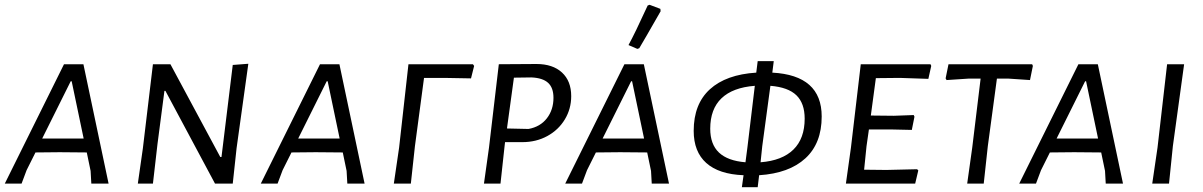

<svg xmlns="http://www.w3.org/2000/svg" viewBox="-23 -766 5018 801"><path d="M430 0H358L355 -53L339 -130L226 -131L125 -130L88 -56L67 0H-3L244 -498H325ZM276 -427H272L153 -188H326Z M964 -148 948 0H874L667 -387H663L634 -165L615 0H552L573 -147L615 -498H688L896 -111H901L948 -495L1013 -500Z M1498 0H1426L1423 -53L1407 -130L1294 -131L1193 -130L1156 -56L1135 0H1065L1312 -498H1393ZM1344 -427H1340L1221 -188H1394Z M1955 -491 1942 -439 1831 -441H1746L1708 -156L1691 0H1620L1642 -150L1681 -498H1950Z M2360 -365Q2360 -312 2333.5 -268Q2307 -224 2260.5 -198.5Q2214 -173 2156 -173H2084L2082 -156L2065 0H1996L2017 -150L2058 -498L2215 -499Q2283 -499 2321.5 -463.5Q2360 -428 2360 -365ZM2286 -358Q2286 -400 2263.5 -420.5Q2241 -441 2194 -443L2121 -442L2092 -230L2182 -228Q2231 -237 2258.5 -272.5Q2286 -308 2286 -358Z M2768 0H2696L2693 -53L2677 -130L2564 -131L2463 -130L2426 -56L2405 0H2335L2582 -498H2663ZM2614 -427H2610L2491 -188H2664ZM2687 -746 2732 -729 2733 -719 2675 -618 2644 -565 2636 -562 2599 -578Q2625 -625 2679 -743Z M3144 -35 3138 15H3072L3079 -35Q2976 -39 2923.5 -86Q2871 -133 2871 -220Q2871 -332 2938.5 -393.5Q3006 -455 3132 -463L3138 -511H3205L3199 -463Q3405 -452 3405 -280Q3405 -168 3337 -105.5Q3269 -43 3144 -35ZM3087 -89 3095 -150 3126 -408Q3034 -401 2987 -356Q2940 -311 2940 -229Q2940 -164 2976.5 -129.5Q3013 -95 3087 -89ZM3334 -271Q3334 -335 3299.5 -368.5Q3265 -402 3191 -408L3157 -156L3150 -89Q3240 -96 3287 -142Q3334 -188 3334 -271Z M3631 -440 3610 -284 3706 -283 3789 -286 3792 -279 3781 -224 3692 -226H3602L3592 -156L3582 -58L3675 -57L3803 -60L3808 -55L3795 0H3506L3527 -150L3568 -498H3859L3862 -491L3850 -437L3731 -441Z M4286 -491 4274 -432 4185 -438H4136L4098 -156L4081 0H4012L4033 -150L4068 -438H4017L3926 -432L3922 -439L3934 -498H4283Z M4662 0H4590L4587 -53L4571 -130L4458 -131L4357 -130L4320 -56L4299 0H4229L4476 -498H4557ZM4508 -427H4504L4385 -188H4558Z M4870 -156 4854 0H4784L4806 -150L4846 -498H4917Z"/></svg>

Font: Alegreya Sans SC
Style: Italic
Weight: 400
Italic angle: -7°
Designer: Juan Pablo del Peral
Foundry: Huerta Tipografica
Version: Version 2.008; ttfautohint (v1.6)